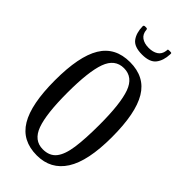

<svg xmlns="http://www.w3.org/2000/svg" viewBox="-298 -1040 1120 1120"><g transform="rotate(45 262.5 -479.5)"><path d="M27.5 -375Q27.5 -572.5 84 -666.2Q140.5 -760 262.5 -760Q385 -760 441.2 -666.2Q497.5 -572.5 497.5 -375Q497.5 -178 437.5 -84Q377.5 10 262.5 10Q140.5 10 84 -84Q27.5 -178 27.5 -375ZM130 -375Q130 -201 159.2 -120.5Q188.5 -40 262.5 -40Q317 -40 345.5 -75.5Q374 -111 384.5 -185Q395 -259 395 -375Q395 -549 366 -629.5Q337 -710 262.5 -710Q188.5 -710 159.2 -629.5Q130 -549 130 -375ZM280.5 -840Q216 -840 191.8 -872.8Q167.5 -905.5 166.5 -959.5Q166.5 -969 178 -969H187.5Q196 -969 196.5 -961Q199 -927.5 221.5 -911.2Q244 -895 280.5 -895Q315 -895 337.8 -909.5Q360.5 -924 365 -954.5Q366 -961.5 366 -965.2Q366 -969 375 -969H386Q394 -969 395.2 -966.8Q396.5 -964.5 396 -957Q394 -904.5 369 -872.2Q344 -840 280.5 -840Z"/></g></svg>

Font: Besley* Condensed
Style: Regular
Weight: 400
Width: 3
Designer: Owen Earl
Foundry: indestructible type*
Version: Version 3.000; ttfautohint (v1.8.3)